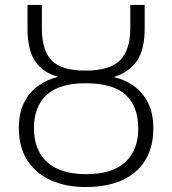

<svg xmlns="http://www.w3.org/2000/svg" viewBox="-20 -744 694 775"><path d="M327 11Q245 11 184 -17Q123 -45 89.5 -98Q56 -151 56 -227Q56 -288 77.5 -330.5Q99 -373 135.5 -398.5Q172 -424 215 -434Q154 -450 122.5 -496Q91 -542 91 -628V-724H149V-629Q149 -540 189 -499.5Q229 -459 325 -459Q422 -459 464 -500Q506 -541 506 -633V-724H564V-629Q564 -542 531.5 -496.5Q499 -451 439 -433Q483 -423 519 -398Q555 -373 577 -330Q599 -287 599 -225Q598 -111 526 -50Q454 11 327 11ZM328 -41Q432 -41 485 -89Q538 -137 538 -225Q538 -315 487 -361.5Q436 -408 325 -408Q220 -408 168.5 -361Q117 -314 117 -227Q117 -138 170.5 -89.5Q224 -41 328 -41Z"/></svg>

Font: RS Noto Sans Light
Style: Regular
Weight: 300
Designer: Monotype Design Team
Foundry: Monotype Imaging Inc.
Version: Version 3.10